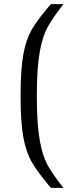

<svg xmlns="http://www.w3.org/2000/svg" viewBox="-20 -763 348 933"><path d="M80 -297Q80 -426 93.5 -499.5Q107 -573 136 -622Q165 -671 227 -743H288Q235 -674 211 -630.5Q187 -587 173 -510.5Q159 -434 159 -297Q159 -159 173 -82Q187 -5 210.5 38Q234 81 288 150H227Q164 75 135.5 26.5Q107 -22 93.5 -95Q80 -168 80 -297Z"/></svg>

Font: Source Han Sans & Saira Hybrid
Style: Regular
Weight: 400
Designer: Ryoko NISHIZUKA 西塚涼子 (kana & ideographs); Paul D. Hunt (Latin, Greek & Cyrillic); Wenlong ZHANG 张文龙 (bopomofo); Sandoll 
Foundry: Adobe Systems Incorporated
Version: Version 1.00;August 2, 2021;FontCreator 13.0.0.2675 64-bit